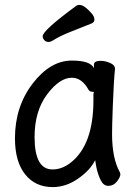

<svg xmlns="http://www.w3.org/2000/svg" viewBox="-20 -739 540 783"><path d="M195 24Q124 24 82.5 -28Q41 -80 41 -175Q41 -304 113 -398Q185 -492 273 -492Q349 -492 363 -461V-475Q363 -491 391 -491Q408 -491 428.5 -482.5Q449 -474 449 -458Q444 -411 440 -306Q437 -225 437 -193Q437 -93 469 -36L471 -29Q471 -17 457 1Q443 19 422 19Q402 19 390.5 -4.5Q379 -28 373 -57L368 -86Q348 -45 298.5 -10.5Q249 24 195 24ZM194 -48Q234 -48 270 -77Q361 -150 361 -330V-358Q363 -360 363 -362Q363 -365 354.5 -365Q346 -365 341 -373Q314 -422 273 -422Q223 -422 172 -354Q121 -286 121 -180Q121 -48 194 -48ZM178 -568Q167 -568 160.5 -575.5Q154 -583 154 -591Q154 -615 292 -716Q297 -719 303 -719Q316 -719 329.5 -708Q343 -697 354 -684Q365 -671 365 -659Q365 -649 355 -644Q310 -626 267 -609Q224 -592 194 -573Q186 -568 178 -568Z"/></svg>

Font: LXGW WenKai Mono TC
Style: Bold
Weight: 700
Designer: LXGW / Fontworks Inc.
Foundry: LXGW / Fontworks Inc.
Version: Version 1.330